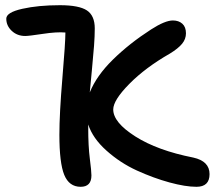

<svg xmlns="http://www.w3.org/2000/svg" viewBox="-20 -700 835 731"><path d="M287.1 11.2Q243.2 11.2 224.6 -34.2Q206.1 -79.6 206.1 -187Q206.1 -266.6 217.5 -402.3Q229 -538.1 229 -576.2Q195.8 -579.1 142.8 -571Q89.8 -563 76.2 -563Q45.4 -563 24.7 -582.5Q3.9 -602.1 3.9 -628.9Q3.9 -652.8 64.9 -666.5Q126 -680.2 208 -680.2Q280.8 -680.2 310.8 -660.4Q340.8 -640.6 340.8 -591.8Q340.8 -563 338.1 -526.4Q335.4 -489.7 329.8 -432.4Q324.2 -375 321.8 -348.1Q347.2 -411.6 409.9 -473.1Q472.7 -534.7 555.2 -587.9Q608.4 -622.1 638.2 -622.1Q660.6 -622.1 674.3 -609.6Q688 -597.2 688 -573.2Q688 -551.3 673.3 -533.4Q658.7 -515.6 627 -496.1Q533.2 -442.4 472.2 -380.4Q411.1 -318.4 411.1 -283.2Q411.1 -233.9 495.4 -180.4Q579.6 -127 715.8 -100.1Q777.8 -86.4 777.8 -37.1Q777.8 11.2 728 11.2Q686 11.2 625.2 -5.4Q564.5 -22 501.2 -50.8Q438 -79.6 385.5 -126.5Q333 -173.3 315.9 -226.1V-211.9Q315.9 -143.6 322 -95.9Q328.1 -48.3 328.1 -32.2Q328.1 11.2 287.1 11.2Z"/></svg>

Font: Shantell Sans Irregular
Style: Regular
Weight: 500
Designer: Stephen Nixon, Anya Danilova, Shantell Martin
Foundry: Arrow Type
Version: Version 1.006;[9816181b4]